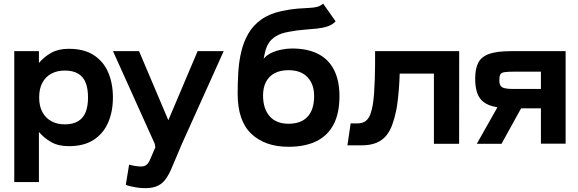

<svg xmlns="http://www.w3.org/2000/svg" viewBox="-20 -776 3120 1036"><path d="M351.3 -512.7Q433.3 -512.7 485.8 -478.7Q538.3 -444.7 563.8 -385.3Q589.3 -326 589.3 -250Q589.3 -175 563.8 -115.5Q538.3 -56 485.8 -21.7Q433.3 12.7 351.3 12.7Q295.3 12.7 256.8 -9Q218.3 -30.7 190 -64V206.3H57V-500H190V-436.3Q218.3 -469.7 256.8 -491.2Q295.3 -512.7 351.3 -512.7ZM191.3 -250Q191.3 -203.3 208.7 -171.2Q226 -139 257.2 -122Q288.3 -105 329.3 -105Q374.7 -105 402.7 -122.7Q430.7 -140.3 442.8 -172.7Q455 -205 455 -250Q455 -296 442.8 -328.3Q430.7 -360.7 402.7 -378Q374.7 -395.3 329.3 -395.3Q288.3 -395.3 257.2 -378.7Q226 -362 208.7 -329.8Q191.3 -297.7 191.3 -250Z M1187 -500 961.7 0 939 53.7Q919 102.3 903 138.5Q887 174.7 868.3 197.5Q849.7 220.3 820.7 230.8Q791.7 241.3 746 238.7Q732.7 238 715.8 235.3Q699 232.7 683.8 229.2Q668.7 225.7 658.7 221.3L676.7 112.3Q678.7 113.3 691.8 116.3Q705 119.3 718.3 120.7Q749.7 125.3 764.3 117.5Q779 109.7 789.3 86.2Q799.7 62.7 818.3 18.7L815 0L589.7 -500H730.3L888.3 -127.3L1046.3 -500Z M1537 16Q1410 16 1336.2 -54Q1262.3 -124 1262.3 -270.3Q1262.3 -328.7 1265.8 -386.3Q1269.3 -444 1281.8 -497Q1294.3 -550 1319.8 -594.3Q1345.3 -638.7 1389.3 -670.3Q1433.3 -702 1500.7 -716.7Q1550 -726.7 1585.8 -729.5Q1621.7 -732.3 1647 -733.3Q1672.3 -734.3 1690.5 -738.8Q1708.7 -743.3 1723.7 -756.3L1791 -660.7Q1773 -642 1747.7 -633.7Q1722.3 -625.3 1690.2 -621.8Q1658 -618.3 1619.7 -615.5Q1581.3 -612.7 1537.7 -604.3Q1495 -596.7 1469.5 -581Q1444 -565.3 1431 -545Q1418 -524.7 1412.2 -502.3Q1406.3 -480 1402.7 -458.7Q1416.7 -477.3 1442.7 -489.8Q1468.7 -502.3 1498.8 -508.3Q1529 -514.3 1554.7 -514.3Q1640 -514.3 1697 -484.8Q1754 -455.3 1782.8 -397.8Q1811.7 -340.3 1811.7 -257Q1811.7 -165.3 1780.2 -104.8Q1748.7 -44.3 1687.5 -14.2Q1626.3 16 1537 16ZM1537 -108.3Q1604 -108.3 1639.2 -145.8Q1674.3 -183.3 1675 -255.3Q1675.7 -320.3 1639.8 -358.8Q1604 -397.3 1537 -397.3Q1492.7 -397.3 1462 -381.2Q1431.3 -365 1415.3 -334.2Q1399.3 -303.3 1399.3 -260Q1400 -188 1435.5 -148.2Q1471 -108.3 1537 -108.3Z M2457.7 -500 2457.3 0H2321.3V-379H2136.7Q2135.3 -334 2132.2 -294.7Q2129 -255.3 2125 -224.8Q2121 -194.3 2117 -176Q2108.3 -135.3 2096 -101.7Q2083.7 -68 2063.5 -43.5Q2043.3 -19 2010.8 -5.3Q1978.3 8.3 1928.3 8.3H1854.7L1872 -110H1905.3Q1937 -110 1954 -123.8Q1971 -137.7 1978.7 -160.3Q1986.3 -183 1991.3 -209.3Q1996 -238 1998.5 -273.3Q2001 -308.7 2002.3 -347.3Q2003.7 -386 2003.8 -425Q2004 -464 2004 -500Z M2898.7 -389.3H2754Q2718 -389.3 2701.2 -386.5Q2684.3 -383.7 2679.3 -373.7Q2674.3 -363.7 2674.3 -343.3Q2674.3 -324.7 2680.3 -314.5Q2686.3 -304.3 2702.2 -300.2Q2718 -296 2747.3 -296H2898.7ZM2544 -352Q2544 -405.7 2560.8 -438Q2577.7 -470.3 2619.7 -485.2Q2661.7 -500 2736.7 -500H3032V-0.7H2898.7V-191.3H2791.7L2686 0H2552.7L2664 -197L2655.7 -198.7Q2613.7 -206.7 2589.3 -225.5Q2565 -244.3 2554.5 -275.7Q2544 -307 2544 -352Z"/></svg>

Font: Nata Sans
Style: Regular
Weight: 400
Designer: Daniel Uzquiano Cruz
Version: Version 1.001